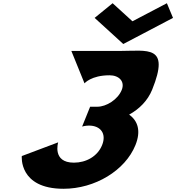

<svg xmlns="http://www.w3.org/2000/svg" viewBox="-20 -1156 1093 1191"><path d="M504.2 -639C504.2 -639 545.3 -689 659.7 -689C718 -689 756.5 -651 735.1 -598C710.9 -538 639.2 -494 584.2 -494H539.1L489.4 -371C489.4 -371 509.4 -377 531.4 -377C604 -377 642.1 -327 613.4 -256C585.1 -186 514.4 -147 438.5 -147C302.1 -147 340.9 -273 340.9 -273L115.2 -188C115.2 -188 94.7 15 374.1 15C568.8 15 756.4 -98 820.2 -256C855.4 -343 835.7 -406 781.1 -445C844.7 -480 896.5 -532 924 -600C1036.7 -879 895.6 -840 722.9 -840H422.6ZM1053.2 -1045 1015.2 -1136 801.6 -1024 678.6 -1136 567 -1045 744.7 -883Z"/></svg>

Font: Hussar
Style: BdWideOblFour
Weight: 700
Foundry: Cannot Into Space Fonts
Version: Version 2.00